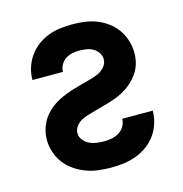

<svg xmlns="http://www.w3.org/2000/svg" viewBox="-87 -618 673 706"><g transform="rotate(-15 250.0 -265.0)"><path d="M252 8Q276 8 300 5Q324 2 347 -6.5Q370 -15 390 -29.5Q410 -44 424 -63.5Q438 -83 445.5 -106.5Q453 -130 453 -155H337Q337 -140 329 -126.5Q321 -113 308.5 -105.5Q296 -98 281.5 -95Q267 -92 252 -92Q238 -92 223.5 -94Q209 -96 196 -102Q183 -108 173.5 -120Q164 -132 164 -146Q164 -160 173 -172Q182 -184 194 -190.5Q206 -197 220 -201Q234 -205 247.5 -209Q261 -213 274.5 -216.5Q288 -220 301.5 -224Q315 -228 328.5 -233Q342 -238 354.5 -244.5Q367 -251 378.5 -259Q390 -267 400 -277Q410 -287 418.5 -298.5Q427 -310 432.5 -323Q438 -336 440.5 -350Q443 -364 443 -378Q443 -401 436 -424Q429 -447 415.5 -466.5Q402 -486 382.5 -500.5Q363 -515 341 -523.5Q319 -532 295.5 -535Q272 -538 248 -538Q225 -538 201.5 -535Q178 -532 156 -523.5Q134 -515 115 -500.5Q96 -486 82.5 -466.5Q69 -447 62 -424.5Q55 -402 55 -378H171Q171 -392 178 -404.5Q185 -417 196 -424.5Q207 -432 221 -435Q235 -438 248 -438Q262 -438 275.5 -436Q289 -434 300.5 -427.5Q312 -421 320 -409.5Q328 -398 328 -384Q328 -368 316.5 -355Q305 -342 290 -335.5Q275 -329 259 -325Q243 -321 227 -316.5Q211 -312 195.5 -307.5Q180 -303 164.5 -297Q149 -291 134.5 -283.5Q120 -276 107 -266Q94 -256 83 -243.5Q72 -231 64.5 -216Q57 -201 53 -185Q49 -169 49 -153Q49 -129 56.5 -105.5Q64 -82 78.5 -62.5Q93 -43 113.5 -29Q134 -15 156.5 -6.5Q179 2 203.5 5Q228 8 252 8Z"/></g></svg>

Font: Iosevka SS09
Style: Bold
Weight: 700
Monospace: yes
Designer: Belleve Invis
Foundry: Belleve Invis
Version: Version 5.2.1; ttfautohint (v1.8.3)